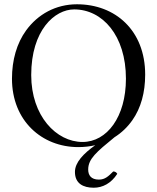

<svg xmlns="http://www.w3.org/2000/svg" viewBox="-20 -678 735 898"><path d="M528.5 135C524.5 128 518.5 124 509.5 124C487.5 146 471.5 162 442.5 162C405.5 162 392.5 141 392.5 115C392.5 65.1 430.9 33.1 515.5 -36.1C548.5 -56.8 576.6 -83.8 599.2 -116C639 -172.7 659 -245 659 -329C659 -536 519 -658 340 -658C240.7 -658 157.1 -611.2 102.3 -536C58.4 -475.7 36 -397.2 36 -310C36 -113 176 10 346 10C374 10 400.6 6.9 425.5 1.1C369.9 40.6 330.5 82.1 330.5 126C330.5 180 368.5 200 418.5 200C459.5 200 499.5 180 528.5 135ZM327 -634C459 -634 569 -512 569 -310C569 -131 480 -14 366 -14C244 -14 126 -135 126 -327C126 -537 236 -634 327 -634Z"/></svg>

Font: Libertinus Serif Display
Style: Regular
Weight: 400
Designer: Philipp H. Poll
Foundry: Khaled Hosny
Version: Version 6.1